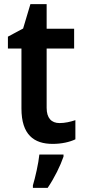

<svg xmlns="http://www.w3.org/2000/svg" viewBox="-20 -681 406 922"><path d="M266 -90C227 -90 204 -114 204 -163V-448H336V-543H204V-661H126L91 -544L18 -505V-448H83V-160C83 -34 143 10 233 10C276 10 315 1 342 -12V-104C318 -96 292 -90 266 -90ZM285 71V61H169C165 103 149 173 138 209V221H209C241 174 270 115 285 71Z"/></svg>

Font: Noto Sans Ethiopic SemiCondensed SemiBold
Style: Regular
Weight: 600
Width: 4
Designer: Monotype Design Team
Foundry: Monotype Imaging Inc.
Version: Version 2.102